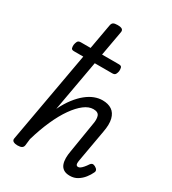

<svg xmlns="http://www.w3.org/2000/svg" viewBox="-236 -1116 1123 1255"><g transform="rotate(30 325.5 -489.0)"><path d="M495 16Q464 16 446.5 4Q429 -8 422 -28Q415 -48 415 -72.5Q415 -97 420 -124L457 -351Q465 -390 457 -414.5Q449 -439 412 -439Q378 -439 342.5 -412Q307 -385 272 -335.5Q237 -286 206 -216.5Q175 -147 150 -62L144 -11Q142 2 131.5 8.5Q121 15 99 15Q80 15 68 8Q56 1 59 -15L229 -965Q232 -982 242 -988Q252 -994 273 -994Q300 -994 309.5 -986Q319 -978 315 -961L200 -319Q226 -372 255 -409.5Q284 -447 314.5 -471.5Q345 -496 375.5 -507.5Q406 -519 435 -519Q478 -519 505.5 -500.5Q533 -482 543 -443Q553 -404 541 -342L499 -105Q496 -88 496.5 -78.5Q497 -69 501.5 -65Q506 -61 513 -61Q521 -61 529.5 -67Q538 -73 548.5 -85Q559 -97 570 -114Q576 -123 584.5 -125Q593 -127 605 -121Q620 -113 624.5 -103.5Q629 -94 623 -83Q613 -61 595 -38Q577 -15 552 0.5Q527 16 495 16ZM112 -703Q94 -703 91 -714Q88 -725 89 -738Q91 -752 97 -764Q103 -776 122 -776H409Q428 -776 431 -764Q434 -752 433 -738Q431 -725 425 -714Q419 -703 401 -703Z"/></g></svg>

Font: Playwrite DE VA
Style: Regular
Weight: 400
Designer: Veronika Burian, José Scaglione
Foundry: TypeTogether
Version: Version 1.002